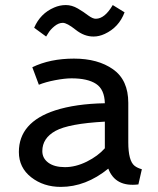

<svg xmlns="http://www.w3.org/2000/svg" viewBox="-20 -730 626 760"><path d="M359.4 -655.8Q394.5 -655.8 426.3 -710L473.1 -681.2Q450.7 -621.6 394.5 -595.7Q372.1 -585.4 350.6 -585.4Q313.5 -585 279.3 -612.3Q245.1 -639.6 228.5 -639.6Q211.9 -639.6 195.3 -626Q178.7 -612.3 170.9 -598.6L162.6 -585.4L115.2 -620.1Q139.6 -676.8 194.3 -700.2Q216.8 -710 240.7 -710Q264.6 -710 288.1 -696.3Q311.5 -682.6 329.1 -668.9Q347.7 -655.3 359.4 -655.8ZM147.5 -131.8Q147.5 -103.5 171.4 -85.9Q195.3 -68.4 237.3 -68.4Q279.3 -68.4 323.7 -90.3Q367.7 -112.3 395 -143.1V-248.5Q252 -240.7 199.7 -211.9Q147.5 -183.1 147.5 -131.8ZM107.9 -463.9Q178.2 -498 272.9 -498Q367.7 -498 427.7 -455.6Q487.8 -413.1 487.8 -322.8V-167Q487.8 -93.3 512.7 -73.7Q523.9 -64.9 541.5 -60.1L527.8 0Q436.5 11.2 408.7 -62.5Q319.8 9.8 220.7 9.8Q152.3 9.8 103.5 -28.3Q54.7 -66.4 54.7 -128.4Q54.7 -246.1 198.2 -293Q279.8 -319.3 395 -321.3Q393.6 -376 360.4 -397.9Q327.1 -419.9 263.2 -419.9Q236.3 -419.9 198.2 -412.6Q160.2 -405.3 133.8 -394.5Z"/></svg>

Font: Spinnaker
Style: Regular
Weight: 400
Designer: Elena Albertoni
Foundry: Elena Albertoni
Version: Version 1.001